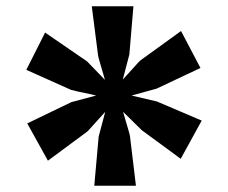

<svg xmlns="http://www.w3.org/2000/svg" viewBox="-20 -878 728 613"><path d="M281 -285 295 -442 316 -521 260 -459 133 -365 67 -484 208 -552 287 -573Q284 -574 266 -577.8Q248 -581.5 229.8 -585.5Q211.5 -589.5 207 -591L64 -655L124 -774L258 -682L315 -623Q314.5 -626 309.2 -643.5Q304 -661 298.8 -679Q293.5 -697 293 -702L273 -858H406L393 -704L372 -624Q374 -626 386.5 -639.8Q399 -653.5 411.8 -667.8Q424.5 -682 428 -685L558 -779L620 -661L480 -595L400 -573L481 -554L624 -493L557 -371L433 -462L373 -521Q373.5 -518 378.8 -500.8Q384 -483.5 389.2 -465.5Q394.5 -447.5 395 -443L414 -285Z"/></svg>

Font: Merriweather Sans Black
Style: Regular
Weight: 900
Designer: Eben Sorkin
Foundry: Eben Sorkin
Version: Version 1.008; ttfautohint (v1.7.19-72a1) -l 8 -r 50 -G 200 